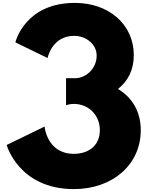

<svg xmlns="http://www.w3.org/2000/svg" viewBox="-20 -1281 1037 1323"><path d="M308 -881C308 -881 336 -1034 492 -1034C572 -1034 646 -977 646 -898C646 -808 572 -742 497 -742H435V-556C435 -556 459 -565 489 -565C588 -565 668 -490 668 -384C668 -279 592 -221 489 -221C303 -221 287 -409 287 -409L26 -282C26 -282 109 22 490 22C756 22 950 -147 950 -384C950 -514 889 -610 793 -668C861 -721 902 -799 902 -901C902 -1111 732 -1261 496 -1261C149 -1261 86 -989 86 -989Z"/></svg>

Font: Poland Can Into
Style: BigWritings
Weight: 700
Foundry: Cannot Into Space Fonts
Version: Version 0.92